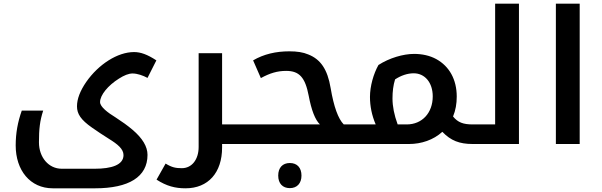

<svg xmlns="http://www.w3.org/2000/svg" viewBox="-20 -780 3260 1040"><path d="M266 240H495C678 240 779 178 779 59C779 14 752 -31 698 -77C671 -100 640 -122 606 -144C565 -169 522 -201 522 -227C522 -265 565 -317 624 -354C652 -372 677 -382 698 -382C724 -382 755 -371 779 -358L827 -453C778 -485 742 -498 706 -498C617 -498 514 -432 447 -336C414 -288 397 -244 397 -204C397 -163 418 -131 478 -89C508 -68 538 -48 570 -28C617 1 649 27 649 60C649 114 583 134 494 134H314C244 134 191 73 191 -9C191 -81 196 -126 214 -181H98C76 -119 65 -59 65 8C65 142 143 240 266 240Z M1183 0H1311C1314 0 1316 -2 1316 -5V-102C1316 -105 1314 -106 1311 -106H1183V-492H1056V16C1056 83 1020 131 965 131C932 131 911 127 877 106L828 193C882 228 929 240 985 240C1108 240 1183 155 1183 19Z M1550 239C1589 239 1613 213 1613 171C1613 129 1590 103 1550 103C1510 103 1487 129 1487 171C1487 214 1511 239 1550 239Z M1301 0H1908C1911 0 1913 -2 1913 -5V-102C1913 -105 1911 -106 1908 -106H1842C1812 -136 1788 -202 1771 -303C1754 -405 1716 -459 1650 -485C1622 -497 1589 -502 1547 -502C1475 -502 1409 -487 1351 -453L1393 -357C1442 -384 1483 -396 1530 -396C1601 -396 1633 -361 1652 -262C1667 -183 1687 -131 1713 -106H1301C1298 -106 1296 -105 1296 -102V-5C1296 -2 1298 0 1301 0Z M2015 -106H1898C1895 -106 1893 -105 1893 -102V-5C1893 -2 1895 0 1898 0H2196C2262 0 2328 -22 2376 -66C2422 -18 2469 0 2540 0H2545C2548 0 2550 -2 2550 -5V-102C2550 -105 2548 -106 2545 -106H2540C2489 -106 2460 -117 2434 -149C2448 -183 2454 -218 2454 -257C2454 -349 2414 -421 2343 -460C2308 -479 2267 -488 2223 -488C2164 -488 2089 -466 2030 -428C2003 -380 1984 -313 1984 -255C1984 -205 1994 -155 2015 -106ZM2106 -247C2106 -284 2110 -318 2120 -350C2152 -371 2187 -383 2221 -383C2281 -383 2324 -333 2324 -258C2324 -168 2266 -106 2183 -106H2134C2115 -158 2106 -204 2106 -247Z M2535 0H2791V-760H2662V-106H2535C2532 -106 2530 -105 2530 -102V-5C2530 -2 2532 0 2535 0Z M2991 -760V0H3120V-760Z"/></svg>

Font: Noto Kufi Arabic SemiBold
Style: Regular
Weight: 600
Designer: Monotype Design Team, David Williams, Khaled Hosny
Foundry: Google LLC
Version: Version 2.109